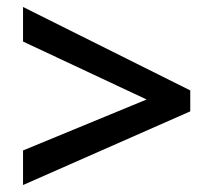

<svg xmlns="http://www.w3.org/2000/svg" viewBox="-20 -637 612 550"><path d="M46 -206 400 -352 46 -518V-617L525 -378V-318L46 -107Z"/></svg>

Font: Noto Sans Sundanese SemiBold
Style: Regular
Weight: 600
Version: Version 2.003